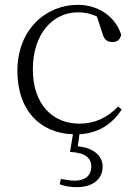

<svg xmlns="http://www.w3.org/2000/svg" viewBox="-20 -542 567 795"><path d="M270 87C333 90 358 112 358 148C358 183 335 206 289 206C272 206 253 203 232 199L227 221C246 228 269 233 297 233C368 233 405 197 405 148C405 102 365 69 302 64L309 14C390 9 444 -29 484 -88L469 -101C422 -52 369 -30 309 -30C196 -30 116 -112 116 -255C116 -400 197 -491 303 -491C330 -491 355 -486 381 -474L404 -404C411 -379 422 -368 446 -368C465 -368 477 -377 482 -398C457 -475 386 -522 302 -522C172 -522 52 -422 52 -248C52 -89 142 9 282 14Z"/></svg>

Font: Noto Serif CJK SC ExtraLight
Style: Regular
Weight: 200
Designer: Ryoko NISHIZUKA 西塚涼子 (kana & ideographs); Frank Grießhammer (Latin, Greek & Cyrillic); Wenlong ZHANG 张文龙 (bopomofo); San
Foundry: Adobe
Version: Version 2.001;hotconv 1.1.0;makeotfexe 2.6.0